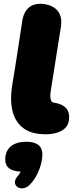

<svg xmlns="http://www.w3.org/2000/svg" viewBox="-20 -706 406 1024"><path d="M347 -61C356 -116 332 -149 265 -159C242 -163 249 -210 251 -223L305 -564C315 -631 284 -673 218 -684C152 -694 110 -663 99 -596C76 -450 71 -406 46 -257C7 -23 146 2 180 7C249 18 337 3 347 -61ZM136 282C177 244 206 171 206 118C206 73 177 50 120 50C53 50 8 81 8 145C8 186 35 207 90 209C86 217 82 225 76 231C30 281 91 323 136 282Z"/></svg>

Font: SN Pro Black
Style: Italic
Weight: 900
Italic angle: -9°
Designer: Tobias Whetton
Foundry: Supernotes
Version: Version 1.001;Glyphs 3.2 (3249)